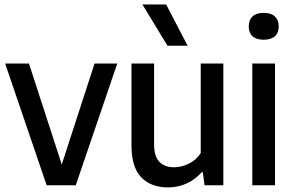

<svg xmlns="http://www.w3.org/2000/svg" viewBox="-20 -828 1314 858"><path d="M402.5 -544H504L318.5 0H188.5L3 -544H109.5L256 -93Z M567.5 -179.5V-544H668.5V-185.5Q668.5 -129 692 -104.8Q715.5 -80.5 758 -80.5Q790 -80.5 823 -96.2Q856 -112 877 -143.5V-544H978V0H894L886.5 -58H881Q851 -24.5 812.5 -7.5Q774 9.5 731 9.5Q655.5 9.5 611.5 -35.2Q567.5 -80 567.5 -179.5ZM728.5 -623.5 616.5 -808H722.5L818.5 -623.5Z M1107.5 0V-544H1209V0ZM1091.5 -710Q1091.5 -738.5 1108.5 -754.5Q1125.5 -770.5 1158.5 -770.5Q1191.5 -770.5 1208.5 -754.5Q1225.5 -738.5 1225.5 -710Q1225.5 -681.5 1208.5 -666Q1191.5 -650.5 1158.5 -650.5Q1125.5 -650.5 1108.5 -666Q1091.5 -681.5 1091.5 -710Z"/></svg>

Font: Encode Sans Semi Condensed Medium
Style: Regular
Weight: 500
Width: 4
Designer: Multiple Designers
Foundry: Impallari Type
Version: Version 2.000